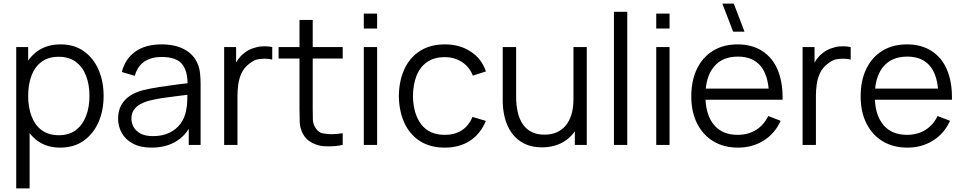

<svg xmlns="http://www.w3.org/2000/svg" viewBox="-20 -800 5316 1060"><path d="M312.5 15Q238 15 186.5 -23Q162 -41 143.5 -65V240H69.5V-540H135.5V-466Q157.5 -496.5 187.5 -518Q239.5 -555 315.5 -555Q389.5 -555 442.5 -517.5Q495.5 -480 523.8 -415.5Q552 -351 552 -270.5Q552 -189.5 523.5 -125Q495 -60.5 441.5 -22.8Q388 15 312.5 15ZM305 -53.5Q361.5 -53.5 399 -82Q436.5 -110.5 455.2 -159.8Q474 -209 474 -270.5Q474 -331.5 455.5 -380.5Q437 -429.5 399.2 -458Q361.5 -486.5 303.5 -486.5Q247 -486.5 209.8 -459Q172.5 -431.5 154 -382.8Q135.5 -334 135.5 -270.5Q135.5 -208 154 -158.8Q172.5 -109.5 210 -81.5Q247.5 -53.5 305 -53.5Z M816.5 15Q755.5 15 714.2 -7Q673 -29 652.5 -65.5Q632 -102 632 -145Q632 -189 649.8 -220.2Q667.5 -251.5 698.2 -271.5Q729 -291.5 769.5 -302Q810.5 -312 860.2 -319.8Q910 -327.5 958 -333.5Q989 -337 1015.5 -340.5Q1014.5 -411.5 984.5 -447Q952 -485.5 871.5 -485.5Q816 -485.5 777.8 -460.5Q739.5 -435.5 724 -381.5L652.5 -402.5Q671 -475 727 -515Q783 -555 872.5 -555Q946.5 -555 998.2 -527.2Q1050 -499.5 1071.5 -447Q1081.5 -423.5 1084.5 -394.5Q1087.5 -365.5 1087.5 -335.5V0H1022V-89Q996.5 -47 955.5 -21.5Q897.5 15 816.5 15ZM825 -48.5Q876.5 -48.5 915 -67Q953.5 -85.5 977 -117.8Q1000.5 -150 1007.5 -190.5Q1013.5 -216.5 1014 -248Q1014.5 -264.5 1014.5 -276.5Q989 -273 961 -270Q917.5 -265 875.2 -258.5Q833 -252 799 -243Q776 -236.5 754.5 -224.8Q733 -213 719.2 -193.5Q705.5 -174 705.5 -145Q705.5 -121.5 717.2 -99.5Q729 -77.5 755.2 -63Q781.5 -48.5 825 -48.5Z M1217.5 0V-540H1283.5V-454.5Q1288.5 -463.5 1294 -471.5Q1308.5 -491.5 1325.5 -504.5Q1346.5 -523 1374.5 -532.8Q1402.5 -542.5 1420 -543.5Q1437.5 -544.5 1443.5 -544.5Q1465 -544.5 1483 -540V-471Q1464 -476 1442 -476Q1430.5 -476 1407 -473.2Q1383.5 -470.5 1354 -446.5Q1327 -425.5 1313.5 -396.2Q1300 -367 1295.5 -334.2Q1291 -301.5 1291 -269.5V0Z M1872 0Q1834.5 8 1797.5 8Q1790 8 1764 6.8Q1738 5.5 1703.2 -11.5Q1668.5 -28.5 1650.5 -64.5Q1636 -94.5 1634.8 -125.2Q1633.5 -156 1633.5 -195.5V-477H1518V-540H1633.5V-690H1706.5V-540H1872V-477H1706.5V-198.5Q1706.5 -164.5 1707.2 -141.8Q1708 -119 1717.5 -101.5Q1735.5 -68 1763 -63.5Q1790.5 -59 1809.5 -59Q1837.5 -59 1872 -64.5Z M1988.5 -642.5V-725H2062V-642.5ZM1988.5 0V-540H2062V0Z M2436 15Q2354.5 15 2298 -21.5Q2241.5 -58 2212.2 -122.2Q2183 -186.5 2182 -270Q2183 -355 2213 -419.2Q2243 -483.5 2299.5 -519.2Q2356 -555 2436.5 -555Q2518.5 -555 2579.2 -515Q2640 -475 2662.5 -405.5L2590.5 -382.5Q2571.5 -431 2530.2 -457.8Q2489 -484.5 2436 -484.5Q2376.5 -484.5 2337.5 -457.2Q2298.5 -430 2279.5 -381.5Q2260.5 -333 2260 -270Q2261 -173 2305 -114.2Q2349 -55.5 2436 -55.5Q2491 -55.5 2529.8 -80.8Q2568.5 -106 2588.5 -154.5L2662.5 -132.5Q2632.5 -60.5 2574.5 -22.8Q2516.5 15 2436 15Z M2972 13.5Q2923.5 13.5 2887.2 -1.5Q2851 -16.5 2825.8 -42Q2800.5 -67.5 2785 -100.2Q2769.5 -133 2762.5 -169.8Q2755.5 -206.5 2755.5 -243V-540H2829.5V-264.5Q2829.5 -220 2838 -182Q2846.5 -144 2865.2 -115.8Q2884 -87.5 2913.8 -72Q2943.5 -56.5 2986 -56.5Q3025 -56.5 3054.8 -70Q3084.5 -83.5 3104.8 -108.8Q3125 -134 3135.5 -170.2Q3146 -206.5 3146 -252V-540H3219.5V0H3153.5V-75Q3127.5 -37.5 3089 -15.5Q3038 13.5 2972 13.5Z M3369.5 0V-735H3443V0Z M3603 -642.5V-725H3676.5V-642.5ZM3603 0V-540H3676.5V0Z M4027.5 -625 3968 -780H4031L4090.5 -625ZM4055 15Q3976 15 3918.2 -20Q3860.5 -55 3828.5 -118.5Q3796.5 -182 3796.5 -267.5Q3796.5 -356 3828 -420.5Q3859.5 -485 3916.8 -520Q3974 -555 4052 -555Q4132 -555 4188.5 -518.2Q4245 -481.5 4272.8 -415.8Q4300.5 -350 4300.5 -264.5Q4300.5 -257 4300.5 -249.5H3875Q3879.5 -162 3921 -111.5Q3967 -55.5 4052 -55.5Q4110 -55.5 4153.2 -82.2Q4196.5 -109 4221.5 -159.5L4290 -133Q4258 -62.5 4195.8 -23.8Q4133.5 15 4055 15ZM4223.5 -311Q4216 -390 4180.5 -434Q4137 -487.5 4054 -487.5Q3967 -487.5 3921 -431Q3884 -386 3876.5 -311Z M4411 0V-540H4477V-454.5Q4482 -463.5 4487.5 -471.5Q4502 -491.5 4519 -504.5Q4540 -523 4568 -532.8Q4596 -542.5 4613.5 -543.5Q4631 -544.5 4637 -544.5Q4658.5 -544.5 4676.5 -540V-471Q4657.5 -476 4635.5 -476Q4624 -476 4600.5 -473.2Q4577 -470.5 4547.5 -446.5Q4520.5 -425.5 4507 -396.2Q4493.5 -367 4489 -334.2Q4484.5 -301.5 4484.5 -269.5V0Z M4990 15Q4911 15 4853.2 -20Q4795.5 -55 4763.5 -118.5Q4731.5 -182 4731.5 -267.5Q4731.5 -356 4763 -420.5Q4794.5 -485 4851.8 -520Q4909 -555 4987 -555Q5067 -555 5123.5 -518.2Q5180 -481.5 5207.8 -415.8Q5235.5 -350 5235.5 -264.5Q5235.5 -257 5235.5 -249.5H4810Q4814.5 -162 4856 -111.5Q4902 -55.5 4987 -55.5Q5045 -55.5 5088.2 -82.2Q5131.5 -109 5156.5 -159.5L5225 -133Q5193 -62.5 5130.8 -23.8Q5068.5 15 4990 15ZM5158.5 -311Q5151 -390 5115.5 -434Q5072 -487.5 4989 -487.5Q4902 -487.5 4856 -431Q4819 -386 4811.5 -311Z"/></svg>

Font: Cns Manrope
Style: Regular
Weight: 400
Designer: Mikhail Sharanda
Foundry: Mikhail Sharanda
Version: Version 4.504